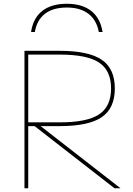

<svg xmlns="http://www.w3.org/2000/svg" viewBox="-20 -1000 704 1020"><path d="M335 -980Q416 -980 464.5 -942Q513 -904 525 -830H505Q493 -894 449.5 -927Q406 -960 335 -960Q262 -960 219 -927Q176 -894 165 -830H145Q156 -904 204.5 -942Q253 -980 335 -980ZM110 0V-730H297Q451 -730 520.5 -682.5Q590 -635 590 -530Q590 -425 520.5 -377.5Q451 -330 297 -330H120V-350H297Q443 -350 506.5 -392.5Q570 -435 570 -530Q570 -625 506.5 -667.5Q443 -710 297 -710H130V0ZM588 0 151 -340H183L620 0Z"/></svg>

Font: M PLUS 1 Thin
Style: Regular
Weight: 100
Designer: Coji Morishita
Foundry: UNDERFOREST DESIGN
Version: Version 1.001